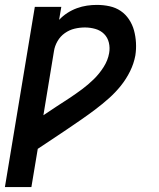

<svg xmlns="http://www.w3.org/2000/svg" viewBox="-29 -548 649 783"><path d="M-9 215 113 -520H221L212 -467Q227 -483 245.5 -495Q264 -507 284.5 -514.5Q305 -522 325.5 -525Q346 -528 366 -528Q393 -528 418 -522.5Q443 -517 463 -503.5Q483 -490 497 -469Q511 -448 517.5 -424Q524 -400 525.5 -374Q527 -348 523 -322Q517 -289 501.5 -257.5Q486 -226 464 -198.5Q442 -171 415 -147Q388 -123 359.5 -101.5Q331 -80 302 -60Q273 -40 243.5 -20Q214 0 184.5 19.5Q155 39 125 59L99 215ZM148 -78Q174 -96 200.5 -113Q227 -130 253.5 -147.5Q280 -165 305.5 -184Q331 -203 353.5 -225Q376 -247 393.5 -274.5Q411 -302 416 -331Q420 -353 415 -374Q410 -395 395.5 -409.5Q381 -424 360 -430Q339 -436 317 -436Q296 -436 275 -431Q254 -426 235.5 -413Q217 -400 205.5 -380Q194 -360 191 -339Z"/></svg>

Font: Iosevka SS04 Semibold Extended
Style: Italic
Weight: 600
Width: 7
Italic angle: -9°
Monospace: yes
Designer: Belleve Invis
Foundry: Belleve Invis
Version: Version 19.0.0; ttfautohint (v1.8.4)